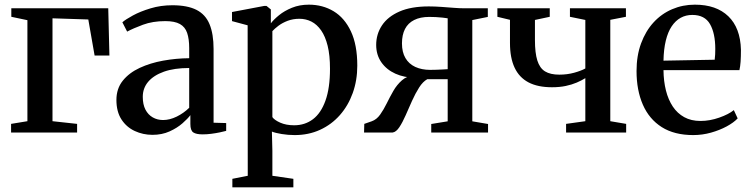

<svg xmlns="http://www.w3.org/2000/svg" viewBox="-20 -568 3220 823"><path d="M27.5 0V-37L97.5 -48.5V-481.5L28.5 -496V-532.5H444L449 -330H385.5L358.5 -484.5L205 -489.5V-48.5L310.5 -37V0Z M633.5 10Q593 10 557.5 -6.5Q522 -23 500.5 -56.2Q479 -89.5 479 -139.5Q479 -188 506.2 -222Q533.5 -256 578.8 -277Q624 -298 679.2 -308Q734.5 -318 791 -318.5V-361.5Q791 -401 782.2 -426.8Q773.5 -452.5 751.2 -465Q729 -477.5 688.5 -477.5Q634.5 -477.5 592.8 -462Q551 -446.5 525 -432.5L504.5 -472.5Q518 -484.5 549.8 -501.8Q581.5 -519 625.2 -532.2Q669 -545.5 719 -545.5Q783 -545.5 822 -525.8Q861 -506 878.2 -464.2Q895.5 -422.5 895.5 -358V-42L949.5 -40.5V-7Q938.5 -4 921.8 -0.5Q905 3 885.8 5.5Q866.5 8 848.5 8Q821.5 8 808.8 -0.2Q796 -8.5 796 -36.5V-74.5Q785 -59.5 762.2 -39.5Q739.5 -19.5 707 -4.8Q674.5 10 633.5 10ZM679 -53.5Q707.5 -53.5 737.5 -68.2Q767.5 -83 791 -106V-276.5Q727 -276.5 682.8 -260.8Q638.5 -245 615.2 -217.5Q592 -190 592 -153Q592 -120 603.5 -98Q615 -76 634.8 -64.8Q654.5 -53.5 679 -53.5Z M976 235V198.5L1042 185.5L1041.5 -459.5L974.5 -477.5V-516.5L1112 -542.5H1122.5L1141 -527.5V-468Q1153 -484 1176 -502.8Q1199 -521.5 1231.5 -534.8Q1264 -548 1304 -548Q1363 -548 1410 -519.8Q1457 -491.5 1484.2 -433.5Q1511.5 -375.5 1511.5 -286.5Q1511.5 -223.5 1492 -169.2Q1472.5 -115 1436.8 -74.5Q1401 -34 1351.8 -11.5Q1302.5 11 1243 11Q1215 11 1187.5 6.5Q1160 2 1145.5 -4L1147.5 78V185.5L1237.5 198.5V235ZM1241 -31Q1287 -31 1321.5 -57Q1356 -83 1375.2 -137Q1394.5 -191 1394.5 -273.5Q1394.5 -331 1384.5 -371.5Q1374.5 -412 1356.5 -437.8Q1338.5 -463.5 1314.8 -475.5Q1291 -487.5 1263.5 -487.5Q1236 -487.5 1213 -478.8Q1190 -470 1173.5 -457.5Q1157 -445 1147.5 -434.5V-66Q1156 -53.5 1181.2 -42.2Q1206.5 -31 1241 -31Z M1540.5 0 1541.5 -37 1573 -48Q1594.5 -55.5 1609.5 -76.8Q1624.5 -98 1637.8 -125Q1651 -152 1666.2 -178.5Q1681.5 -205 1703 -223.8Q1724.5 -242.5 1756 -246.5L1760 -235Q1713 -235 1674.8 -252.2Q1636.5 -269.5 1614.5 -301.2Q1592.5 -333 1592.5 -375.5Q1592.5 -421.5 1617.2 -459Q1642 -496.5 1692 -518.5Q1742 -540.5 1818 -540.5Q1844 -540.5 1871.5 -538.5Q1899 -536.5 1924.8 -534.5Q1950.5 -532.5 1969 -532.5H2071V-495.5L2004.5 -482V-48L2072 -36.5V0H1828.5V-36.5L1899 -48V-228.5H1811.5Q1792.5 -218 1776.5 -192.8Q1760.5 -167.5 1746.2 -135.8Q1732 -104 1718.8 -73.8Q1705.5 -43.5 1691.8 -22.8Q1678 -2 1663 0ZM1824 -268.5Q1835.5 -268.5 1850 -269Q1864.5 -269.5 1878 -270.2Q1891.5 -271 1899 -271.5V-489.5Q1890.5 -491 1876.8 -492.5Q1863 -494 1848 -494.8Q1833 -495.5 1820 -495.5Q1781.5 -495.5 1755.2 -482.2Q1729 -469 1716 -443.8Q1703 -418.5 1703 -382Q1703 -344.5 1717.8 -319.2Q1732.5 -294 1760 -281.2Q1787.5 -268.5 1824 -268.5Z M2406.5 0V-37L2489 -48.5V-233Q2473 -223 2452 -214Q2431 -205 2404.8 -199.5Q2378.5 -194 2346 -194Q2285 -194 2245.2 -215Q2205.5 -236 2185.8 -278Q2166 -320 2166 -384V-483L2112 -496V-532.5H2336.5V-496L2273 -482.5V-396.5Q2273 -341.5 2283.2 -308.8Q2293.5 -276 2316.2 -262Q2339 -248 2377.5 -248Q2411 -248 2441 -256.2Q2471 -264.5 2489 -274.5V-482.5L2423 -496V-532.5H2663V-496L2596 -483V-48.5L2664 -37V0Z M2951.5 11Q2870.5 11 2816.5 -23.2Q2762.5 -57.5 2735.5 -119.5Q2708.5 -181.5 2708.5 -263.5Q2708.5 -329.5 2728 -382.2Q2747.5 -435 2781.5 -472Q2815.5 -509 2861 -528.5Q2906.5 -548 2958.5 -548Q3050.5 -548 3102 -498.2Q3153.5 -448.5 3156 -355Q3156 -324.5 3154.5 -303.5Q3153 -282.5 3149.5 -267.5H2824Q2824.5 -220 2834.5 -180.2Q2844.5 -140.5 2864 -111.2Q2883.5 -82 2913 -65.8Q2942.5 -49.5 2982.5 -49.5Q3022.5 -49.5 3063 -63.8Q3103.5 -78 3125.5 -96L3142 -60.5Q3125 -42.5 3095 -26.2Q3065 -10 3027.8 0.5Q2990.5 11 2951.5 11ZM2824 -308 3043.5 -312Q3045 -322.5 3045.5 -334.8Q3046 -347 3046 -358Q3046 -425 3023.5 -464.5Q3001 -504 2947.5 -504Q2920 -504 2897.8 -491.8Q2875.5 -479.5 2859.2 -455.2Q2843 -431 2834 -394.2Q2825 -357.5 2824 -308Z"/></svg>

Font: Merriweather 72pt Medium
Style: Regular
Weight: 500
Version: Version 2.100